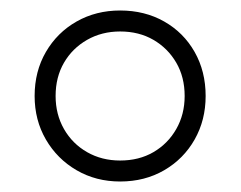

<svg xmlns="http://www.w3.org/2000/svg" viewBox="-20 -760 459 366"><path d="M209 -414Q163 -414 126 -435.5Q89 -457 67.5 -494Q46 -531 46 -577Q46 -624 67.5 -661Q89 -698 126 -719Q163 -740 209 -740Q256 -740 293 -719Q330 -698 351 -661Q372 -624 372 -577Q372 -531 351 -494Q330 -457 293 -435.5Q256 -414 209 -414ZM209 -454Q245 -454 272.5 -470Q300 -486 316 -514Q332 -542 332 -577Q332 -613 316 -640.5Q300 -668 272.5 -684Q245 -700 209 -700Q174 -700 146 -684Q118 -668 102 -640.5Q86 -613 86 -577Q86 -542 102 -514Q118 -486 146 -470Q174 -454 209 -454Z"/></svg>

Font: M PLUS 1 Light
Style: Regular
Weight: 300
Designer: Coji Morishita
Foundry: UNDERFOREST DESIGN
Version: Version 1.001